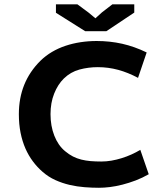

<svg xmlns="http://www.w3.org/2000/svg" viewBox="-20 -867 762 900"><path d="M68.4 0ZM677.2 -50.3Q647.5 -33.2 616 -21.2Q584.5 -9.3 554 -1.5Q523.4 6.3 495.4 9.8Q467.3 13.2 443.8 13.2Q411.6 13.2 376.5 10.5Q341.3 7.8 306.6 -0.2Q272 -8.3 239.5 -22.9Q207 -37.6 179.7 -61.5Q154.8 -83 134.3 -110.4Q113.8 -137.7 99.1 -171.1Q84.5 -204.6 76.4 -244.6Q68.4 -284.7 68.4 -332Q68.4 -406.7 93.5 -469.2Q118.7 -531.7 169.4 -582Q193.8 -606 223.6 -623.5Q253.4 -641.1 287.1 -652.3Q320.8 -663.6 357.7 -669.2Q394.5 -674.8 433.1 -674.8Q495.1 -674.8 552.7 -661.9Q610.4 -648.9 667.5 -621.1L627 -502Q580.6 -526.9 533.9 -539.6Q487.3 -552.2 438.5 -552.2Q394 -552.2 352.5 -541Q311 -529.8 279.3 -499Q251 -471.2 233.9 -428.2Q216.8 -385.3 216.8 -332Q216.8 -276.4 234.6 -231Q252.4 -185.5 284.7 -158.7Q303.2 -143.1 322 -133.5Q340.8 -124 361.3 -118.9Q381.8 -113.8 405 -111.8Q428.2 -109.9 455.1 -109.9Q478.5 -109.9 502.4 -114Q526.4 -118.2 550 -125.5Q573.7 -132.8 595.9 -142.8Q618.2 -152.8 637.7 -164.6ZM242.2 -807.1V-846.7H342.8L395 -808.1L427.2 -781.2L458 -809.1L506.8 -846.7H609.4V-808.1L478.5 -720.7H379.4Z"/></svg>

Font: PT Astra Sans
Style: Bold
Weight: 700
Designer: A.Korolkova, I. Chaeva
Foundry: ParaType Ltd
Version: Version 1.001; ttfautohint (v1.6)